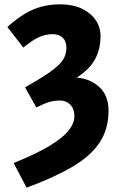

<svg xmlns="http://www.w3.org/2000/svg" viewBox="-20 -683 557 888"><path d="M103 185 43 71Q147 29 208.5 -8Q270 -45 297 -79Q324 -113 324 -145Q324 -180 305 -199Q286 -218 259 -218Q232 -218 210 -212Q188 -206 148 -186L96 -279Q158 -314 196 -339.5Q234 -365 254 -385.5Q274 -406 280.5 -425Q287 -444 287 -464Q287 -493 269.5 -509Q252 -525 226 -525Q190 -525 159.5 -511Q129 -497 88 -463L14 -558Q56 -596 94.5 -619Q133 -642 173 -652.5Q213 -663 259 -663Q316 -663 357.5 -643.5Q399 -624 422 -591Q445 -558 445 -515Q445 -457 420.5 -410.5Q396 -364 335 -324Q398 -319 440 -280Q482 -241 482 -171Q482 -87 441.5 -25Q401 37 317 87Q233 137 103 185Z"/></svg>

Font: Source Sans 3 ExtraLight ExtraBold
Style: Regular
Weight: 800
Version: Version 3.052;hotconv 1.1.0;makeotfexe 2.6.0